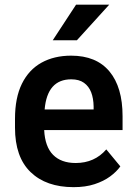

<svg xmlns="http://www.w3.org/2000/svg" viewBox="-20 -770 564 800"><path d="M435.1 -750.5 300.3 -602.1H199.7L296.9 -750.5ZM490.7 -286.1V-228H164.1Q167.5 -158.7 201.2 -124.8Q234.9 -90.8 295.4 -90.8Q374 -90.8 422.9 -147.5L481.4 -76.7Q465.3 -54.2 438.7 -34.7Q412.1 -15.1 374.3 -2.7Q336.4 9.8 286.6 9.8Q172.4 9.8 107.4 -53Q42.5 -115.7 42.5 -237.8V-274.9Q42.5 -362.8 71.3 -421.1Q100.1 -479.5 152.8 -508.8Q205.6 -538.1 276.4 -538.1Q381.3 -538.1 436 -472.4Q490.7 -406.7 490.7 -286.1ZM370.1 -314V-326.2Q369.6 -359.9 359.9 -385.3Q350.1 -410.6 329.8 -425Q309.6 -439.5 276.9 -439.5Q176.8 -439.5 166 -314Z"/></svg>

Font: Robert Sans
Style: Bold
Weight: 700
Designer: Christian Robertson (extended by Adam Twardoch)
Foundry: Google
Version: Version 12.135;April 2, 2019;FontCreator 11.5.0.2425 64-bit;